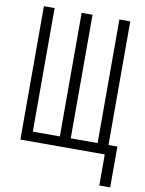

<svg xmlns="http://www.w3.org/2000/svg" viewBox="-97 -803 789 1042"><g transform="rotate(10 297.0 -282.0)"><path d="M524 171V0H59V-735H118V-54H267V-735H327V-54H475V-735H535V-54H584V171Z"/></g></svg>

Font: Iosevka QP Light
Style: Regular
Weight: 300
Designer: Belleve Invis
Foundry: Belleve Invis
Version: Version 20.0.0; ttfautohint (v1.8.4)